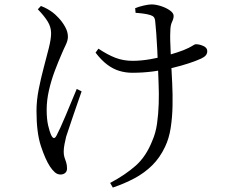

<svg xmlns="http://www.w3.org/2000/svg" viewBox="-20 -785 1040 868"><path d="M478 42Q546 6 593.5 -36Q641 -78 669 -150Q684 -184 690 -226.5Q696 -269 697.5 -315.5Q699 -362 697 -407Q695 -452 694 -489Q693 -520 691 -559.5Q689 -599 686.5 -633.5Q684 -668 682 -685Q681 -701 675.5 -707.5Q670 -714 659 -717Q647 -721 628.5 -723.5Q610 -726 593 -727L591 -748Q608 -755 630 -760Q652 -765 665 -765Q684 -765 707.5 -757.5Q731 -750 748 -738Q765 -726 765 -713Q765 -701 757.5 -685.5Q750 -670 750 -643Q749 -628 749.5 -603.5Q750 -579 751.5 -551.5Q753 -524 754 -497Q756 -458 758.5 -408.5Q761 -359 760 -306.5Q759 -254 751.5 -206Q744 -158 726 -121Q703 -72 668 -37.5Q633 -3 588 21Q543 45 490 63ZM254 4Q239 4 227.5 -6.5Q216 -17 206 -32Q185 -64 165 -124.5Q145 -185 145 -283Q145 -331 155 -381.5Q165 -432 178 -480.5Q191 -529 201 -569Q211 -609 211 -635Q211 -663 195.5 -688Q180 -713 151 -743L165 -758Q183 -751 195 -744Q207 -737 218 -729Q229 -721 245.5 -703.5Q262 -686 274.5 -663.5Q287 -641 287 -619Q287 -602 277 -581.5Q267 -561 257 -537Q243 -505 227.5 -464Q212 -423 201.5 -377.5Q191 -332 191 -289Q191 -247 197.5 -218.5Q204 -190 212 -173Q218 -161 224 -161Q230 -161 236 -173Q242 -184 253 -208Q264 -232 277 -263Q290 -294 303 -325.5Q316 -357 327 -383L349 -372Q340 -346 329.5 -316Q319 -286 309 -256.5Q299 -227 291 -203Q283 -179 279 -167Q275 -150 271.5 -132.5Q268 -115 268 -99Q268 -84 271.5 -73.5Q275 -63 279 -51.5Q283 -40 283 -23Q283 -10 274.5 -3Q266 4 254 4ZM578 -456Q548 -456 519.5 -464.5Q491 -473 464.5 -493Q438 -513 412 -547L425 -565Q467 -537 502.5 -523.5Q538 -510 580 -510Q617 -510 660.5 -517.5Q704 -525 743.5 -536.5Q783 -548 809 -558Q838 -570 849 -577.5Q860 -585 866 -585Q882 -585 899.5 -577Q917 -569 917 -554Q917 -543 910.5 -535Q904 -527 889 -520Q867 -510 834 -499Q801 -488 759.5 -478Q718 -468 672 -462Q626 -456 578 -456Z"/></svg>

Font: Noto Serif JP ExtraLight
Style: Regular
Weight: 400
Version: Version 2.003-H1;hotconv 1.1.1;makeotfexe 2.6.0